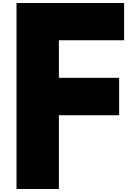

<svg xmlns="http://www.w3.org/2000/svg" viewBox="-20 -1258 891 1278"><path d="M806 -1238H90V0H372V-491H773V-740H372V-990H806Z"/></svg>

Font: Hussar Dziwak
Style: Regular
Weight: 400
Version: Version 1.022